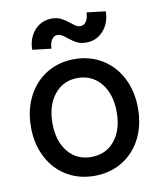

<svg xmlns="http://www.w3.org/2000/svg" viewBox="-82 -779 724 862"><g transform="rotate(-10 280.0 -348.5)"><path d="M36 -249Q36 -326 67 -387Q98 -448 153.5 -482Q209 -516 280 -516Q351 -516 406.5 -482Q462 -448 493 -387.5Q524 -327 524 -249Q524 -171 493 -111Q462 -51 406.5 -17.5Q351 16 280 16Q209 16 153.5 -17.5Q98 -51 67 -111.5Q36 -172 36 -249ZM213 -713Q237 -713 254.5 -704Q272 -695 293 -678Q306 -667 315.5 -662Q325 -657 334 -657Q351 -657 361 -673Q371 -689 371 -713L457 -703Q457 -651 426 -615.5Q395 -580 347 -580Q322 -580 304.5 -589Q287 -598 266 -615Q253 -626 243.5 -631Q234 -636 225 -636Q208 -636 198 -620Q188 -604 188 -580L102 -590Q102 -642 133 -677.5Q164 -713 213 -713ZM280 -70Q347 -70 387 -119Q427 -168 427 -249Q427 -331 386.5 -380.5Q346 -430 280 -430Q215 -430 174.5 -380.5Q134 -331 134 -249Q134 -168 174 -119Q214 -70 280 -70Z"/></g></svg>

Font: MedMera Sans Display
Style: Regular
Weight: 500
Designer: Kasper Nordkvist
Foundry: UNCUT.wtf
Version: Version 1.300